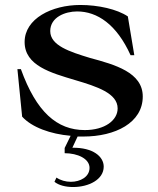

<svg xmlns="http://www.w3.org/2000/svg" viewBox="-20 -535 636 772"><path d="M315 14C443 14 554 -41 554 -147C554 -244 442 -275 342 -302C260 -327 182 -352 182 -410C182 -466 242 -489 290 -489C371 -489 449 -437 505 -313H520L494 -469C451 -498 375 -515 303 -515C188 -515 79 -460 79 -366C79 -271 185 -242 282 -213C370 -187 453 -160 453 -99C453 -51 401 -12 321 -12C209 -12 126 -85 64 -257H50L69 -66C108 -23 183 4 264 11L240 60V81C292 81 340 103 340 140C340 176 303 196 265 196C244 196 223 190 207 179L199 196C216 210 244 217 274 217C337 217 397 187 397 135C397 95 355 58 271 59L292 14Z"/></svg>

Font: Sprat Medium
Style: Regular
Weight: 500
Designer: Ethan Nakache
Foundry: Collletttivo
Version: Version 2.000;Glyphs 3.2 (3217)